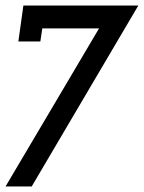

<svg xmlns="http://www.w3.org/2000/svg" viewBox="-25 -670 517 690"><path d="M472 -650 89 0H-5L331 -568H127L120 -521H41L59 -650Z"/></svg>

Font: Josefin Slab
Style: Bold Italic
Weight: 700
Italic angle: -12°
Designer: Santiago Orozco
Foundry: Typemade
Version: Version 2.000